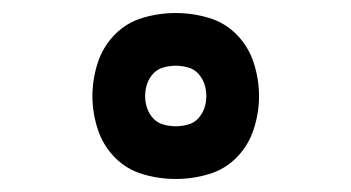

<svg xmlns="http://www.w3.org/2000/svg" viewBox="-20 -802 540 295"><path d="M250 -527Q224 -527 199 -534.5Q174 -542 156 -560.5Q138 -579 130 -604Q122 -629 122 -654Q122 -680 130 -705Q138 -730 156 -748.5Q174 -767 199 -774.5Q224 -782 250 -782Q276 -782 301 -774.5Q326 -767 344 -748.5Q362 -730 370 -705Q378 -680 378 -654Q378 -629 370 -604Q362 -579 344 -560.5Q326 -542 301 -534.5Q276 -527 250 -527ZM250 -608Q259 -608 268.5 -610.5Q278 -613 284.5 -620Q291 -627 294 -636Q297 -645 297 -654Q297 -664 294 -673Q291 -682 284.5 -689Q278 -696 268.5 -698.5Q259 -701 250 -701Q241 -701 231.5 -698.5Q222 -696 215.5 -689Q209 -682 206 -673Q203 -664 203 -654Q203 -645 206 -636Q209 -627 215.5 -620Q222 -613 231.5 -610.5Q241 -608 250 -608Z"/></svg>

Font: Iosevka SS04 Extrabold
Style: Regular
Weight: 800
Monospace: yes
Designer: Belleve Invis
Foundry: Belleve Invis
Version: Version 19.0.0; ttfautohint (v1.8.4)